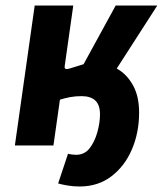

<svg xmlns="http://www.w3.org/2000/svg" viewBox="-20 -528 591 697"><path d="M269 149Q246 149 225.5 145.5Q205 142 191 138L227 30Q233 32 242 33Q251 34 256 34Q287 34 305.5 10Q324 -14 333.5 -48.5Q343 -83 343 -113Q343 -147 326 -163Q309 -179 276 -179Q254 -179 235 -175.5Q216 -172 197 -166L209 -292L215 -288Q212 -273 232 -279L287 -296Q299 -298 310 -298Q321 -298 331 -298Q370 -298 405 -278.5Q440 -259 462.5 -219Q485 -179 485 -119Q485 -47 459 14Q433 75 384.5 112Q336 149 269 149ZM34 0 106 -508H246L174 0ZM376 -236 278 -285 400 -508H551Z"/></svg>

Font: Finlandica SemiBold
Style: Italic
Weight: 600
Italic angle: -8°
Designer: Niklas Ekholm, Juho Hiilivirta, Jaakko Suomalainen
Foundry: Helsinki Type Studio
Version: Version 1.063